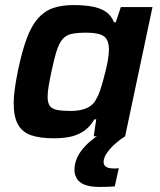

<svg xmlns="http://www.w3.org/2000/svg" viewBox="-20 -538 631 758"><path d="M194 8Q138 8 103 -4Q68 -16 51 -46.5Q34 -77 34 -131Q34 -156 38.5 -188Q43 -220 51 -260Q67 -336 85.5 -386Q104 -436 129.5 -465Q155 -494 189 -506Q223 -518 271 -518Q310 -518 342 -512.5Q374 -507 396.5 -492.5Q419 -478 430 -450H437L457 -510H582L474 0H350L360 -67H353Q333 -34 307 -18Q281 -2 252 3Q223 8 194 8ZM258 -100Q286 -100 306 -105.5Q326 -111 339.5 -121.5Q353 -132 361 -149Q368 -160 374.5 -179Q381 -198 387 -220Q393 -242 398.5 -264.5Q404 -287 407 -307.5Q410 -328 410 -343Q410 -380 390.5 -394.5Q371 -409 321 -409Q286 -409 264 -404.5Q242 -400 228 -384.5Q214 -369 204 -338Q194 -307 183 -255Q176 -222 172 -197.5Q168 -173 168 -156Q168 -132 176.5 -120Q185 -108 205.5 -104Q226 -100 258 -100ZM374 200Q337 200 315 191.5Q293 183 283.5 167.5Q274 152 274 133Q274 93 301 57Q328 21 377 -10L474 0Q456 11 436.5 28Q417 45 403 64.5Q389 84 389 102Q389 113 398 120Q407 127 430 127Q433 127 437.5 127Q442 127 449 126L433 198Q420 199 404.5 199.5Q389 200 374 200Z"/></svg>

Font: Saira Thin SemiBold
Style: Italic
Weight: 600
Italic angle: -12°
Version: Version 1.101